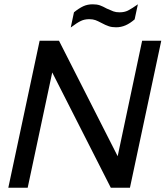

<svg xmlns="http://www.w3.org/2000/svg" viewBox="-20 -881 777 901"><path d="M736.8 -689.9 589.8 0H500L225.1 -541L109.9 0H19L166 -689.9H256.8L532.2 -147.9L647 -689.9ZM327.1 -823.2Q349.1 -841.3 370.6 -851.6Q390.6 -860.8 415 -860.8Q434.6 -860.8 448.7 -856Q462.4 -851.1 481 -840.8Q498 -833 512.2 -827.6Q523.9 -823.2 541 -823.2Q564 -823.2 580.6 -831.5Q599.6 -841.3 627 -860.8L611.8 -790Q589.8 -771 569.3 -762.2Q547.9 -752.9 524.9 -752.9Q504.9 -752.9 490.7 -757.8Q474.6 -763.2 457 -772.9Q437.5 -783.2 427.7 -786.6Q415.5 -791 398.9 -791Q376.5 -791 359.4 -782.7Q341.8 -774.4 312 -752Z"/></svg>

Font: D-DIN Exp
Style: DINExp-Italic
Weight: 400
Width: 7
Italic angle: -12°
Designer: Charles Nix
Foundry: Datto Inc.
Version: Version 1.00